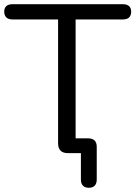

<svg xmlns="http://www.w3.org/2000/svg" viewBox="-26 -725 641 909"><path d="M395 164C419 164 432 150 432 125V-30C432 -57 418 -70 391 -70H332V-633H557C582 -633 595 -646 595 -670C595 -692 582 -705 557 -705H32C7 -705 -6 -692 -6 -670C-6 -647 7 -633 32 -633H249V-46C249 -16 265 0 295 0H357V125C357 150 370 164 395 164Z"/></svg>

Font: SN Pro Book
Style: Regular
Weight: 350
Designer: Tobias Whetton
Foundry: Supernotes
Version: Version 1.003;Glyphs 3.3 (3324)